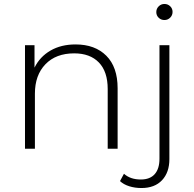

<svg xmlns="http://www.w3.org/2000/svg" viewBox="-20 -750 979 968"><path d="M516 -469C478 -507 426.3 -526 361 -526C312.3 -526 270.2 -515.7 234.5 -495C198.8 -474.3 172 -445.7 154 -409V-522H106V0H156V-278C156 -340 173.7 -389.3 209 -426C244.3 -462.7 292.7 -481 354 -481C407.3 -481 448.8 -465.7 478.5 -435C508.2 -404.3 523 -359.7 523 -301V0H573V-305C573 -376.3 554 -431 516 -469ZM631.5 189C650.5 195 671 198 693 198C737.7 198 772.3 184.8 797 158.5C821.7 132.2 834 96.7 834 52V-522H784V50C784 84 776 110 760 128C744 146 720.7 155 690 155C654.7 155 626.3 145.3 605 126L585 163C597 174.3 612.5 183 631.5 189ZM780 -660.5C788 -652.8 797.7 -649 809 -649C820.3 -649 830 -653 838 -661C846 -669 850 -678.7 850 -690C850 -701.3 846 -710.8 838 -718.5C830 -726.2 820.3 -730 809 -730C797.7 -730 788 -726 780 -718C772 -710 768 -700.3 768 -689C768 -677.7 772 -668.2 780 -660.5Z"/></svg>

Font: Montserrat Custom ExtraLight
Style: Regular
Weight: 300
Designer: Julieta Ulanovsky
Foundry: Julieta Ulanovsky
Version: Version 7.200